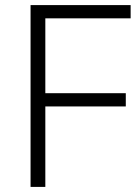

<svg xmlns="http://www.w3.org/2000/svg" viewBox="-20 -734 546 754"><path d="M158 0H100V-714H493V-662H158V-368H474V-316H158Z"/></svg>

Font: Noto Sans Tamil Light
Style: Regular
Weight: 300
Designer: Jelle Bosma - Monotype Design Team
Foundry: Monotype Imaging Inc.
Version: Version 2.004; ttfautohint (v1.8.4.7-5d5b)